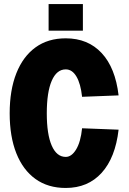

<svg xmlns="http://www.w3.org/2000/svg" viewBox="-20 -916 640 952"><path d="M306 16Q218 16 156 -28.5Q94 -73 61 -156Q28 -239 28 -354Q28 -469 61 -552.5Q94 -636 156 -681Q218 -726 306 -726Q416 -726 484 -653Q552 -580 568 -443L387 -436Q380 -501 359 -536.5Q338 -572 306 -572Q261 -572 236.5 -515.5Q212 -459 212 -354Q212 -250 236.5 -194Q261 -138 306 -138Q335 -138 357.5 -175Q380 -212 387 -280L568 -273Q552 -134 484 -59Q416 16 306 16ZM221 -764V-896H391V-764Z"/></svg>

Font: Geist Mono Black
Style: Regular
Weight: 900
Monospace: yes
Designer: Basement.studio, Andrés Briganti, Mateo Zaragoza
Foundry: Basement.studio, Vercel, Andrés Briganti, Guido Ferreyra, Mateo Zaragoza
Version: Version 1.500; ttfautohint (v1.8.4.7-5d5b)